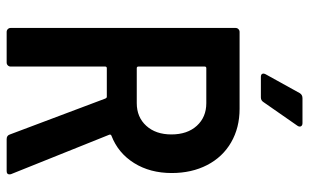

<svg xmlns="http://www.w3.org/2000/svg" viewBox="-196 -733 929 577"><g transform="rotate(90 268.5 -444.5)"><path d="M384 -10 276 -297Q274 -301 271 -301H185Q180 -301 180 -296V-12Q180 -7 176.5 -3.5Q173 0 168 0H76Q71 0 67.5 -3.5Q64 -7 64 -12V-688Q64 -693 67.5 -696.5Q71 -700 76 -700H307Q364 -700 408 -674.5Q452 -649 476 -602.5Q500 -556 500 -496Q500 -431 470 -383Q440 -335 388 -315Q383 -313 385 -308L503 -14Q504 -12 504 -8Q504 0 494 0H398Q387 0 384 -10ZM180 -595V-396Q180 -391 185 -391H290Q332 -391 358 -419.5Q384 -448 384 -495Q384 -543 358 -571.5Q332 -600 290 -600H185Q180 -600 180 -595ZM203 -778 260 -881Q265 -889 275 -889H350Q357 -889 359.5 -884.5Q362 -880 358 -874L287 -772Q282 -764 273 -764H211Q204 -764 202 -768Q200 -772 203 -778Z"/></g></svg>

Font: Barlow Semi Condensed SemiBold
Style: Regular
Weight: 600
Width: 4
Designer: Jeremy Tribby
Foundry: Tribby Type
Version: Version 1.408